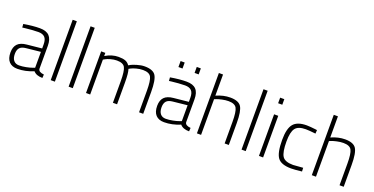

<svg xmlns="http://www.w3.org/2000/svg" viewBox="-25 -1441 4220 2167"><g transform="rotate(20 2084.5 -358.0)"><path d="M416 -352V-76Q420 -39 485 -33L482 9Q407 9 373 -32Q276 9 180 9Q115 9 80 -28.5Q45 -66 45 -139Q45 -206 79.5 -242Q114 -278 189 -285L366 -303V-352Q366 -411 340.5 -437Q315 -463 263 -463Q231 -463 184 -459.5Q137 -456 106 -452L74 -448L71 -490Q182 -509 265 -509Q343 -509 379.5 -470.5Q416 -432 416 -352ZM366 -262 194 -244Q142 -239 119.5 -214Q97 -189 97 -140Q97 -89 120 -61.5Q143 -34 185 -34Q223 -34 268.5 -43Q314 -52 340 -62L366 -71Z M579 0V-725H629V0Z M794 0V-725H844V0Z M1053 0H1003V-500H1053V-462Q1130 -509 1210 -509Q1264 -509 1294 -497Q1324 -485 1343 -456Q1353 -462 1370 -471Q1387 -480 1434.5 -494.5Q1482 -509 1524 -509Q1624 -509 1657 -458Q1690 -407 1690 -262V0H1640V-259Q1640 -381 1617.5 -422.5Q1595 -464 1520 -464Q1481 -464 1441 -453Q1401 -442 1381 -431L1360 -420Q1376 -376 1376 -260V0H1326V-258Q1326 -381 1304 -422.5Q1282 -464 1206 -464Q1170 -464 1131.5 -453Q1093 -442 1073 -430L1053 -419Z M2178 -352V-76Q2182 -39 2247 -33L2244 9Q2169 9 2135 -32Q2038 9 1942 9Q1877 9 1842 -28.5Q1807 -66 1807 -139Q1807 -206 1841.5 -242Q1876 -278 1951 -285L2128 -303V-352Q2128 -411 2102.5 -437Q2077 -463 2025 -463Q1993 -463 1946 -459.5Q1899 -456 1868 -452L1836 -448L1833 -490Q1944 -509 2027 -509Q2105 -509 2141.5 -470.5Q2178 -432 2178 -352ZM2128 -262 1956 -244Q1904 -239 1881.5 -214Q1859 -189 1859 -140Q1859 -89 1882 -61.5Q1905 -34 1947 -34Q1985 -34 2030.5 -43Q2076 -52 2102 -62L2128 -71ZM1883 -632V-704H1932V-632ZM2077 -632V-704H2126V-632Z M2385 0H2335V-725H2385V-471Q2470 -509 2552 -509Q2652 -509 2685 -457.5Q2718 -406 2718 -262V0H2668V-259Q2668 -380 2645.5 -422Q2623 -464 2547 -464Q2511 -464 2470.5 -455Q2430 -446 2407 -437L2385 -428Z M2871 0V-725H2921V0Z M3080 0V-500H3130V0ZM3080 -633V-700H3130V-633Z M3470 -509Q3488 -509 3519.5 -506.5Q3551 -504 3573 -501L3596 -498L3593 -455Q3513 -464 3475 -464Q3384 -464 3350 -419Q3316 -374 3316 -260Q3316 -132 3347 -84Q3378 -36 3476 -36L3595 -45L3597 -1Q3510 9 3469 9Q3348 9 3306 -49Q3264 -107 3264 -260Q3264 -397 3311 -453Q3358 -509 3470 -509Z M3765 0H3715V-725H3765V-471Q3850 -509 3932 -509Q4032 -509 4065 -457.5Q4098 -406 4098 -262V0H4048V-259Q4048 -380 4025.5 -422Q4003 -464 3927 -464Q3891 -464 3850.5 -455Q3810 -446 3787 -437L3765 -428Z"/></g></svg>

Font: TitilliumText
Style: Light
Weight: 300
Designer: Accademia di Belle Arti di Urbino and others
Foundry: Accademia di Belle Arti di Urbino and others.
Version: Version 60.001